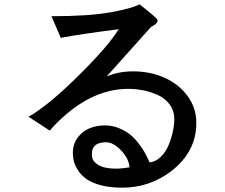

<svg xmlns="http://www.w3.org/2000/svg" viewBox="-20 -746 1040 888"><path d="M596 -416Q675 -416 741 -386.5Q807 -357 847.5 -302Q888 -247 888 -177Q888 -45 773 45Q672 122 545 122Q491 122 449.5 111.5Q408 101 383.5 84.5Q359 68 343.5 45.5Q328 23 322.5 3Q317 -17 317 -39Q317 -82 341 -112Q365 -142 397.5 -154Q430 -166 465 -166Q500 -166 532 -152.5Q564 -139 585 -121Q606 -103 625 -77.5Q644 -52 653.5 -33.5Q663 -15 672 5Q700 2 723 -20Q746 -42 759 -73Q772 -104 779 -135.5Q786 -167 786 -194Q786 -234 764.5 -263Q743 -292 709 -307Q675 -322 641 -328.5Q607 -335 573 -335Q391 -335 225 -159Q218 -150 210 -142L112 -206Q201 -256 340 -393Q479 -530 529 -611Q351 -588 261 -571L218 -671Q391 -671 490.5 -689Q590 -707 626 -726Q666 -694 684 -678.5Q702 -663 705.5 -658.5Q709 -654 709 -651Q709 -636 679 -622L473 -392Q527 -416 596 -416ZM405 -29Q405 -6 423.5 9Q442 24 465.5 29Q489 34 516 34Q543 34 579 28Q576 -13 540 -50.5Q504 -88 471 -88Q413 -88 406 -47Z"/></svg>

Font: cwTeXHei
Style: Medium
Weight: 500
Version: Version 1.17